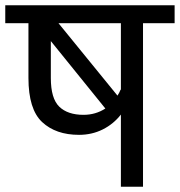

<svg xmlns="http://www.w3.org/2000/svg" viewBox="-40 -709 683 729"><path d="M623 -621H503V0H419V-274Q391 -238 350 -217.5Q309 -197 260 -197Q172 -197 120 -245.5Q68 -294 68 -413V-621H-20V-689H623ZM182 -621 406 -346Q413 -356 418 -369L419 -368V-621ZM277 -273Q323 -273 360 -297L153 -553V-413Q153 -335 185 -304Q217 -273 277 -273Z"/></svg>

Font: FiraGO
Style: Regular
Weight: 400
Designer: bBox Type
Foundry: bBox Type GmbH
Version: Version 1.001;April 20, 2020;FontCreator 12.0.0.2555 64-bit